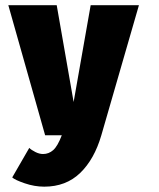

<svg xmlns="http://www.w3.org/2000/svg" viewBox="-20 -520 610 738"><path d="M198 -500 263 -128 328.5 -500H514L369.5 0Q342.5 92.5 288 145Q233.5 197.5 150 197.5Q112.5 197.5 74.8 184.5Q37 171.5 27 162L92.5 48.5Q100.5 56.5 115.8 64.2Q131 72 145.5 72Q167.5 72 184.5 57Q201.5 42 217.5 0H153.5L12 -500Z"/></svg>

Font: League Mono Narrow ExtraBold
Style: Regular
Weight: 800
Width: 3
Designer: Tyler Finck
Foundry: The League of Moveable Type / Tyler Finck
Version: Version 2.210